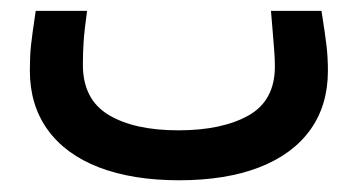

<svg xmlns="http://www.w3.org/2000/svg" viewBox="-20 -114 640 344"><path d="M33.5 12.5Q33.5 -13.5 35.5 -32.5Q37.5 -51.5 44 -94.5H136Q131 -58.5 129.8 -38.8Q128.5 -19 128.5 2Q128.5 64 174.5 91.8Q220.5 119.5 299.5 119.5Q377.5 119.5 425 93Q472.5 66.5 472.5 5Q472.5 -8 471.2 -24.8Q470 -41.5 468 -64.5L465.5 -94.5H556Q563 -50.5 565.2 -30.2Q567.5 -10 567.5 13Q567.5 74.5 536 118.5Q504.5 162.5 444.5 185.8Q384.5 209 301 209Q217.5 209 157.2 185.8Q97 162.5 65.2 118.2Q33.5 74 33.5 12.5Z"/></svg>

Font: JuliaMono Medium
Style: Regular
Weight: 500
Monospace: yes
Designer: cormullion
Foundry: corm
Version: Version 0.054; ttfautohint (v1.8.4)